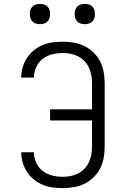

<svg xmlns="http://www.w3.org/2000/svg" viewBox="-20 -957 640 985"><path d="M303 8Q276 8 249.5 4.5Q223 1 199 -9Q175 -19 154 -36Q133 -53 118.5 -75Q104 -97 96.5 -123Q89 -149 89 -175V-176H154V-175Q154 -148 166 -122Q178 -96 199.5 -79.5Q221 -63 248 -56.5Q275 -50 303 -50Q323 -50 343 -54Q363 -58 381.5 -67.5Q400 -77 414 -92Q428 -107 436.5 -125.5Q445 -144 448.5 -164Q452 -184 452 -205V-339H237V-396H452V-530Q452 -551 448.5 -571Q445 -591 436.5 -609.5Q428 -628 414 -643Q400 -658 381.5 -667.5Q363 -677 343 -681Q323 -685 303 -685Q275 -685 248 -678.5Q221 -672 199.5 -655.5Q178 -639 166 -613Q154 -587 154 -560V-559H89V-560Q89 -586 96.5 -612Q104 -638 118.5 -660Q133 -682 154 -699Q175 -716 199 -726Q223 -736 249.5 -739.5Q276 -743 303 -743Q331 -743 359.5 -738Q388 -733 413.5 -720.5Q439 -708 460 -687.5Q481 -667 494 -641.5Q507 -616 512 -587.5Q517 -559 517 -530V-205Q517 -176 512 -147.5Q507 -119 494 -93.5Q481 -68 460 -47.5Q439 -27 413.5 -14.5Q388 -2 359.5 3Q331 8 303 8ZM415 -833Q404 -833 394 -836Q384 -839 376.5 -846.5Q369 -854 366 -864Q363 -874 363 -885Q363 -896 366 -906Q369 -916 376.5 -923.5Q384 -931 394 -934Q404 -937 415 -937Q426 -937 436 -934Q446 -931 453.5 -923.5Q461 -916 464 -906Q467 -896 467 -885Q467 -874 464 -864Q461 -854 453.5 -846.5Q446 -839 436 -836Q426 -833 415 -833ZM185 -833Q174 -833 164 -836Q154 -839 146.5 -846.5Q139 -854 136 -864Q133 -874 133 -885Q133 -896 136 -906Q139 -916 146.5 -923.5Q154 -931 164 -934Q174 -937 185 -937Q196 -937 206 -934Q216 -931 223.5 -923.5Q231 -916 234 -906Q237 -896 237 -885Q237 -874 234 -864Q231 -854 223.5 -846.5Q216 -839 206 -836Q196 -833 185 -833Z"/></svg>

Font: Iosevka Aile Light
Style: Regular
Weight: 300
Designer: Belleve Invis
Foundry: Belleve Invis
Version: Version 27.3.5; ttfautohint (v1.8.4)